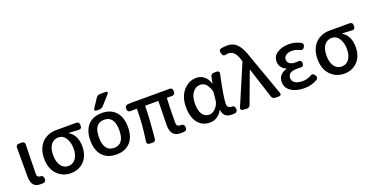

<svg xmlns="http://www.w3.org/2000/svg" viewBox="-30 -1584 4581 2370"><g transform="rotate(-20 2260.5 -399.0)"><path d="M208 12.7Q142.6 12.7 114.7 -23.9Q86.9 -60.5 86.9 -132.8V-515.6Q86.9 -529.3 97.2 -539.6Q107.4 -549.8 122.1 -549.8H168Q182.6 -549.8 192.4 -539.6Q202.1 -529.3 202.1 -515.6Q194.3 -166 194.3 -126Q194.3 -81.1 235.4 -81.1Q250 -81.1 261.2 -73.7Q272.5 -66.4 274.4 -53.7L278.3 -35.2Q278.3 -31.2 278.3 -27.3Q278.3 -16.6 273.4 -6.8Q265.6 6.8 251 9.8Q232.4 12.7 208 12.7Z M606.4 12.7Q500 12.7 427.7 -62.5Q355.5 -137.7 355.5 -268.6Q355.5 -338.9 377 -393.6Q398.4 -448.2 434.6 -481.9Q470.7 -515.6 516.1 -532.7Q561.5 -549.8 612.3 -549.8H882.8Q897.5 -549.8 907.7 -539.6Q918 -529.3 918 -515.6V-488.3Q918 -474.6 907.7 -465.3Q897.5 -456.1 882.8 -457Q816.4 -461.9 752 -463.9Q750 -463.9 750 -461.4Q750 -459 752 -458Q798.8 -430.7 824.7 -377.4Q850.6 -324.2 850.6 -252.9Q850.6 -129.9 782.2 -58.6Q713.9 12.7 606.4 12.7ZM607.4 -81.1Q668 -81.1 704.1 -129.9Q740.2 -178.7 740.2 -262.7Q740.2 -343.8 705.1 -399.9Q669.9 -456.1 608.9 -456.1Q547.9 -456.1 511.2 -408.7Q474.6 -361.3 474.6 -268.6Q474.6 -182.6 511.2 -131.8Q547.9 -81.1 607.4 -81.1Z M1081.1 -284.2Q1081.1 -98.6 1214.4 -98.6Q1347.7 -98.6 1347.7 -283.2Q1347.7 -467.8 1214.4 -467.8Q1081.1 -467.8 1081.1 -284.2ZM1356.4 -783.2Q1367.2 -783.2 1371.1 -773.9Q1375 -764.6 1369.1 -756.8L1258.8 -632.8Q1236.3 -606.4 1202.1 -606.4H1163.1Q1151.4 -606.4 1146 -616.2Q1140.6 -626 1146.5 -635.7L1223.6 -753.9Q1242.2 -783.2 1276.4 -783.2ZM967.8 -283.2Q967.8 -413.1 1033.2 -484.4Q1098.6 -555.7 1214.8 -555.7Q1331.1 -555.7 1396.5 -484.4Q1461.9 -413.1 1461.9 -283.2Q1461.9 -153.3 1396.5 -82.5Q1331.1 -11.7 1214.8 -11.7Q1098.6 -11.7 1033.2 -82.5Q967.8 -153.3 967.8 -283.2Z M2051.8 12.7Q1981.4 12.7 1949.7 -25.9Q1918 -64.5 1918 -139.6Q1918 -163.1 1920.9 -278.8Q1923.8 -394.5 1923.8 -452.1Q1923.8 -457 1919.9 -457H1754.9Q1750 -457 1750 -453.1Q1750 -303.7 1722.7 -28.3Q1720.7 -13.7 1710 -4.4Q1699.2 4.9 1684.6 3.9L1637.7 2Q1624 1 1615.2 -9.8Q1606.4 -20.5 1608.4 -34.2Q1641.6 -246.1 1642.6 -452.1Q1642.6 -457 1637.7 -457H1552.7Q1538.1 -457 1528.3 -467.3Q1518.6 -477.5 1518.6 -491.2V-509.8Q1518.6 -524.4 1528.3 -535.2Q1538.1 -545.9 1552.7 -546.9L1596.7 -549.8H2108.4Q2123 -549.8 2133.3 -539.6Q2143.6 -529.3 2143.6 -515.6V-491.2Q2143.6 -477.5 2133.3 -467.3Q2123 -457 2108.4 -457H2039.1Q2035.2 -457 2035.2 -452.1Q2027.3 -320.3 2027.3 -133.8Q2027.3 -105.5 2039.6 -93.3Q2051.8 -81.1 2078.1 -81.1Q2082 -81.1 2086.9 -81.1Q2101.6 -83 2112.8 -74.2Q2124 -65.4 2127 -51.8L2129.9 -34.2Q2131.8 -19.5 2124 -6.8Q2116.2 5.9 2101.6 8.8Q2078.1 12.7 2051.8 12.7Z M2432.6 12.7Q2335 12.7 2276.4 -61Q2217.8 -134.8 2217.8 -266.6Q2217.8 -402.3 2289.1 -483.4Q2360.4 -564.5 2460 -564.5Q2513.7 -564.5 2557.1 -532.2Q2600.6 -500 2623 -432.6Q2624 -430.7 2625.5 -430.7Q2627 -430.7 2627 -432.6L2642.6 -515.6Q2645.5 -530.3 2657.2 -540Q2668.9 -549.8 2683.6 -549.8H2728.5Q2741.2 -549.8 2750 -539.6Q2758.8 -529.3 2755.9 -515.6Q2693.4 -226.6 2693.4 -135.7Q2693.4 -109.4 2708 -95.2Q2722.7 -81.1 2747.1 -81.1Q2749 -81.1 2750 -81.1Q2764.6 -82 2776.4 -74.7Q2788.1 -67.4 2790 -54.7L2793.9 -36.1Q2793.9 -32.2 2793.9 -28.3Q2793.9 -17.6 2789.1 -7.8Q2781.2 5.9 2766.6 8.8Q2746.1 12.7 2720.7 12.7Q2610.4 12.7 2602.5 -89.8Q2601.6 -91.8 2599.6 -91.8Q2597.7 -91.8 2596.7 -89.8Q2537.1 12.7 2432.6 12.7ZM2458 -82Q2506.8 -82 2547.4 -127.9Q2587.9 -173.8 2592.8 -236.3L2600.6 -333Q2600.6 -336.9 2599.6 -340.8Q2563.5 -467.8 2474.6 -467.8Q2418 -467.8 2377.4 -416Q2336.9 -364.3 2336.9 -268.6Q2336.9 -178.7 2368.7 -130.4Q2400.4 -82 2458 -82Z M2963.9 -22.5Q2958 -7.8 2945.3 0Q2933.6 7.8 2920.9 7.8Q2918.9 7.8 2917 6.8L2863.3 2.9Q2850.6 2 2843.8 -8.8Q2839.8 -15.6 2839.8 -21.5Q2839.8 -26.4 2841.8 -32.2L3064.5 -554.7Q3066.4 -558.6 3065.4 -563.5L3061.5 -580.1Q3021.5 -712.9 2940.4 -712.9Q2918 -712.9 2898.4 -707Q2885.7 -704.1 2873 -710Q2860.4 -715.8 2857.4 -728.5L2848.6 -756.8Q2844.7 -771.5 2851.6 -784.7Q2858.4 -797.9 2872.1 -800.8Q2906.2 -809.6 2953.1 -809.6Q3037.1 -809.6 3087.9 -753.4Q3138.7 -697.3 3176.8 -574.2L3370.1 -32.2Q3371.1 -28.3 3371.1 -24.4Q3371.1 -16.6 3367.2 -10.7Q3359.4 0 3346.7 0H3293Q3277.3 0 3265.1 -9.3Q3252.9 -18.6 3248 -33.2L3121.1 -426.8Q3120.1 -428.7 3117.7 -428.7Q3115.2 -428.7 3114.3 -426.8Z M3674.8 12.7Q3569.3 12.7 3502 -31.7Q3434.6 -76.2 3434.6 -153.3Q3434.6 -207 3464.4 -240.2Q3494.1 -273.4 3543.9 -287.1Q3546.9 -288.1 3546.9 -290.5Q3546.9 -293 3543.9 -293.9Q3503.9 -308.6 3482.4 -341.3Q3460.9 -374 3460.9 -413.1Q3460.9 -486.3 3523.4 -525.4Q3585.9 -564.5 3678.7 -564.5Q3757.8 -564.5 3831.1 -523.4Q3843.8 -516.6 3847.2 -502Q3850.6 -487.3 3842.8 -475.6L3833 -459Q3826.2 -447.3 3812.5 -443.8Q3798.8 -440.4 3786.1 -447.3Q3737.3 -473.6 3683.6 -473.6Q3635.7 -473.6 3605.5 -453.6Q3575.2 -433.6 3575.2 -398.4Q3575.2 -363.3 3602.1 -343.8Q3628.9 -324.2 3684.6 -324.2Q3700.2 -324.2 3722.7 -325.2Q3736.3 -326.2 3746.6 -316.9Q3756.8 -307.6 3756.8 -293V-276.4Q3756.8 -262.7 3746.6 -252.9Q3736.3 -243.2 3721.7 -244.1Q3693.4 -245.1 3668 -245.1Q3548.8 -245.1 3548.8 -164.1Q3548.8 -123 3585 -100.1Q3621.1 -77.1 3686.5 -77.1Q3748 -77.1 3800.8 -109.4Q3812.5 -116.2 3826.2 -113.8Q3839.8 -111.3 3847.7 -99.6L3858.4 -83Q3864.3 -74.2 3864.3 -63.5Q3864.3 -60.5 3863.3 -56.6Q3860.4 -42 3848.6 -34.2Q3772.5 12.7 3674.8 12.7Z M4197.3 12.7Q4090.8 12.7 4018.6 -62.5Q3946.3 -137.7 3946.3 -268.6Q3946.3 -338.9 3967.8 -393.6Q3989.3 -448.2 4025.4 -481.9Q4061.5 -515.6 4106.9 -532.7Q4152.3 -549.8 4203.1 -549.8H4473.6Q4488.3 -549.8 4498.5 -539.6Q4508.8 -529.3 4508.8 -515.6V-488.3Q4508.8 -474.6 4498.5 -465.3Q4488.3 -456.1 4473.6 -457Q4407.2 -461.9 4342.8 -463.9Q4340.8 -463.9 4340.8 -461.4Q4340.8 -459 4342.8 -458Q4389.6 -430.7 4415.5 -377.4Q4441.4 -324.2 4441.4 -252.9Q4441.4 -129.9 4373 -58.6Q4304.7 12.7 4197.3 12.7ZM4198.2 -81.1Q4258.8 -81.1 4294.9 -129.9Q4331.1 -178.7 4331.1 -262.7Q4331.1 -343.8 4295.9 -399.9Q4260.7 -456.1 4199.7 -456.1Q4138.7 -456.1 4102.1 -408.7Q4065.4 -361.3 4065.4 -268.6Q4065.4 -182.6 4102.1 -131.8Q4138.7 -81.1 4198.2 -81.1Z"/></g></svg>

Font: Gen Jyuu GothicL Medium
Style: Regular
Weight: 500
Designer: [Source Han Sans]
Ryoko NISHIZUKA  (kana & ideographs); Paul D. Hunt (Latin, Greek & Cyrillic); Wenlong ZHANG  (bopomofo
Version: Version 1.002.20150607